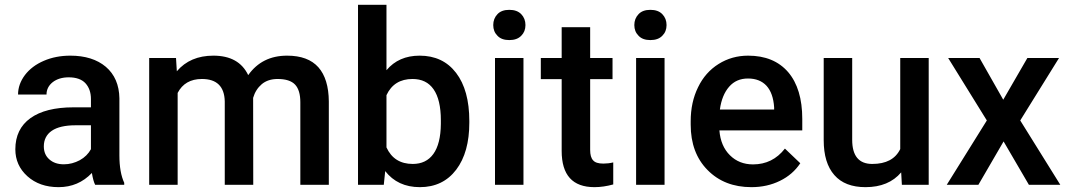

<svg xmlns="http://www.w3.org/2000/svg" viewBox="-20 -770 4453 800"><path d="M376.5 0H497.6V-8.3C484.4 -36.6 477.5 -74.7 477.5 -122.1V-360.4C476.6 -416.5 457.5 -460.4 420.9 -491.7C384.3 -522.5 335 -538.1 272.9 -538.1C232.4 -538.1 195.3 -530.8 162.6 -516.6C129.4 -502.4 103 -482.4 84 -457.5C64.9 -432.1 55.2 -404.8 55.2 -376H173.8C173.8 -397 182.6 -414.1 199.7 -427.7C216.8 -440.9 239.3 -447.8 266.1 -447.8C297.4 -447.8 320.8 -439.5 335.9 -423.3C351.1 -406.7 358.9 -384.8 358.9 -357.4V-322.8H286.1C208.5 -322.8 148.4 -307.6 106.9 -277.8C64.9 -247.6 43.9 -204.1 43.9 -147.9C43.9 -103.5 60.5 -65.9 94.2 -35.6C127.9 -5.4 170.9 9.8 224.1 9.8C278.8 9.8 325.2 -9.8 362.8 -49.3C366.7 -26.4 371.1 -10.3 376.5 0ZM246.1 -85.4C220.7 -85.4 200.7 -92.3 185.5 -106C170.4 -119.1 162.6 -137.2 162.6 -160.2C162.6 -188 173.8 -210 195.8 -225.1C217.8 -240.2 251 -248 294.9 -248H358.9V-148.4C348.6 -129.4 333 -113.8 312.5 -102.5C291.5 -91.3 269.5 -85.4 246.1 -85.4Z M713.4 -528.3H601.6V0H720.2V-382.8C740.2 -421.4 773.9 -440.9 821.3 -440.9C883.3 -440.9 915 -409.7 916.5 -347.7V0H1035.2L1034.7 -362.3C1041.5 -385.7 1053.7 -404.8 1070.8 -419.4C1087.9 -433.6 1109.9 -440.9 1136.7 -440.9C1170.4 -440.9 1194.8 -433.1 1209.5 -417.5C1224.1 -401.9 1231.4 -377.4 1231.4 -343.8V0H1350.1V-347.2C1349.6 -410.2 1335 -457.5 1306.6 -489.7C1277.8 -522 1234.4 -538.1 1176.3 -538.1C1106.4 -538.1 1052.7 -511.2 1014.2 -457C988.3 -511.2 939.9 -538.1 869.1 -538.1C804.7 -538.1 753.9 -516.6 716.8 -473.1Z M1935.5 -258.8V-265.6C1935.5 -351.6 1917 -418.5 1880.4 -466.3C1843.8 -514.2 1793 -538.1 1728.5 -538.1C1670.4 -538.1 1624.5 -518.1 1590.3 -477.5V-750H1471.7V0H1579.1L1585 -57.1C1619.6 -12.7 1667.5 9.8 1729.5 9.8C1793.5 9.8 1844.2 -14.6 1880.9 -63C1917.5 -111.3 1935.5 -176.8 1935.5 -258.8ZM1816.9 -269V-253.9C1816.4 -197.8 1805.7 -156.2 1785.6 -128.4C1765.6 -100.6 1736.8 -86.9 1699.7 -86.9C1647.9 -86.9 1611.3 -109.9 1590.3 -155.8V-373.5C1611.3 -418.5 1647.5 -440.9 1698.7 -440.9C1737.3 -440.9 1766.6 -426.8 1786.6 -397.9C1806.6 -369.1 1816.9 -326.2 1816.9 -269Z M2161.1 0V-528.3H2042.5V0ZM2035.2 -665.5C2035.2 -647.5 2041 -632.8 2052.7 -621.1C2064 -608.9 2080.6 -603 2102.1 -603C2123.5 -603 2140.1 -608.9 2151.9 -621.1C2163.6 -632.8 2169.4 -647.5 2169.4 -665.5C2169.4 -683.6 2163.6 -698.7 2151.9 -710.9C2140.1 -723.1 2123.5 -729 2102.1 -729C2080.6 -729 2064 -723.1 2052.7 -710.9C2041 -698.7 2035.2 -683.6 2035.2 -665.5Z M2439 -656.7H2320.3V-528.3H2233.4V-440.4H2320.3V-141.1C2320.3 -40.5 2365.7 9.8 2457 9.8C2481.9 9.8 2508.3 5.9 2535.2 -1.5V-93.3C2521 -89.8 2507.3 -88.4 2493.7 -88.4C2473.1 -88.4 2459 -92.8 2451.2 -102.1C2442.9 -110.8 2439 -125.5 2439 -145.5V-440.4H2532.2V-528.3H2439Z M2749 0V-528.3H2630.4V0ZM2623 -665.5C2623 -647.5 2628.9 -632.8 2640.6 -621.1C2651.9 -608.9 2668.5 -603 2689.9 -603C2711.4 -603 2728 -608.9 2739.7 -621.1C2751.5 -632.8 2757.3 -647.5 2757.3 -665.5C2757.3 -683.6 2751.5 -698.7 2739.7 -710.9C2728 -723.1 2711.4 -729 2689.9 -729C2668.5 -729 2651.9 -723.1 2640.6 -710.9C2628.9 -698.7 2623 -683.6 2623 -665.5Z M3110.8 9.8C3154.8 9.8 3194.3 1 3230 -16.6C3265.1 -33.7 3293.5 -58.1 3314.5 -89.8L3250.5 -150.9C3216.3 -106.9 3171.9 -85 3117.7 -85C3079.1 -85 3046.9 -97.7 3021.5 -123C2995.6 -148.4 2981 -183.1 2977.5 -226.6H3322.8V-274.4C3322.8 -358.4 3303.2 -423.3 3264.2 -469.2C3224.6 -515.1 3168.9 -538.1 3097.2 -538.1C3051.8 -538.1 3010.7 -526.4 2974.1 -503.4C2937.5 -480.5 2908.7 -448.2 2888.7 -406.7C2868.2 -365.2 2857.9 -317.9 2857.9 -265.1V-250.5C2857.9 -171.9 2881.3 -108.9 2928.2 -61.5C2974.6 -14.2 3035.6 9.8 3110.8 9.8ZM3096.7 -442.9C3129.4 -442.9 3155.3 -432.6 3173.8 -412.6C3192.4 -392.1 3203.1 -361.8 3205.6 -322.3V-313.5H2979.5C2984.9 -354 2998 -385.7 3018.1 -408.7C3038.1 -431.6 3064 -442.9 3096.7 -442.9Z M3734.9 -51.8 3737.8 0H3849.6V-528.3H3731V-148.9C3710.9 -107.4 3671.9 -86.9 3614.3 -86.9C3558.6 -86.9 3530.8 -120.6 3530.8 -187.5V-528.3H3412.1V-186C3412.1 -122.6 3426.8 -74.2 3456.5 -40.5C3485.8 -6.8 3529.3 9.8 3586.4 9.8C3650.4 9.8 3700.2 -10.7 3734.9 -51.8Z M4160.2 -354.5 4061.5 -528.3H3930.7L4091.8 -268.1L3924.8 0H4056.6L4161.6 -180.7L4267.1 0H4397.9L4231 -268.1L4392.6 -528.3H4260.7Z"/></svg>

Font: Shabnam FD Medium
Style: Regular
Weight: 500
Foundry: DejaVu fonts team - Redesigned by Saber Rastikerdar - Based on Vazir font
Version: Version 5.00;October 20, 2019;FontCreator 12.0.0.2547 64-bit